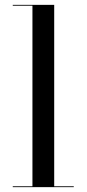

<svg xmlns="http://www.w3.org/2000/svg" viewBox="-20 -770 356 790"><path d="M32.5 -3.5V0H283.5V-3.5H203V-750H32.5V-746.5H113.5V-3.5Z"/></svg>

Font: Bodoni* 48pt
Style: Regular
Weight: 400
Version: Version 2.3